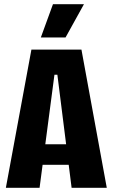

<svg xmlns="http://www.w3.org/2000/svg" viewBox="-20 -897 538 917"><path d="M8 0 130 -660H369L490 0H322L254 -540H240L169 0ZM124 -110V-208H382V-110ZM293 -718H175L233 -877H381Z"/></svg>

Font: Bricolage Grotesque 24pt Condensed ExtraBold
Style: Regular
Weight: 800
Width: 3
Designer: Mathieu Triay
Foundry: Atelier Triay
Version: Version 1.001;gftools[0.9.33.dev8+g029e19f]